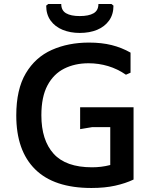

<svg xmlns="http://www.w3.org/2000/svg" viewBox="-20 -924 763 956"><path d="M435 12Q249 12 155 -81Q61 -174 61 -349Q61 -479 108.5 -559Q156 -639 238 -675.5Q320 -712 423 -712Q486 -712 536 -699.5Q586 -687 630 -662V-562L607 -552Q565 -581 518 -595Q471 -609 421 -609Q353 -609 300 -582.5Q247 -556 216.5 -499Q186 -442 186 -350Q186 -226 247 -158.5Q308 -91 438 -91Q485 -91 527.5 -102Q570 -113 617 -141L645 -134V-30Q605 -11 553.5 0.5Q502 12 435 12ZM529 -30V-342H645V-30ZM379 -281V-390H645V-291H439ZM377 -760Q330 -760 292 -775.5Q254 -791 232 -821.5Q210 -852 210 -896L220 -904H285Q285 -872 309 -858Q333 -844 377 -844Q422 -844 446 -858Q470 -872 470 -904H535L545 -896Q545 -852 523 -821.5Q501 -791 463.5 -775.5Q426 -760 377 -760Z"/></svg>

Font: AR One Sans SemiBold
Style: Regular
Weight: 600
Designer: Niteesh Yadav
Foundry: Niteesh Yadav
Version: Version 1.001;gftools[0.9.33]